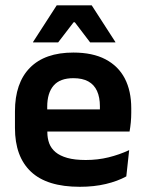

<svg xmlns="http://www.w3.org/2000/svg" viewBox="-20 -706 559 738"><path d="M286.5 12Q160.5 12 99 -46Q37.5 -104 37.5 -214V-278Q37.5 -387 95 -445.5Q152.5 -504 262 -504Q336 -504 385.5 -478Q435 -452 459.8 -404.2Q484.5 -356.5 484.5 -290V-272.5Q484.5 -254.5 482.8 -235.8Q481 -217 478 -200.5H362Q363.5 -228 363.8 -252.8Q364 -277.5 364 -297.5Q364 -332 353 -356.2Q342 -380.5 319.5 -393Q297 -405.5 262 -405.5Q210.5 -405.5 186 -377Q161.5 -348.5 161.5 -296V-250.5L162 -236V-197.5Q162 -174.5 169.2 -155Q176.5 -135.5 193.5 -121.2Q210.5 -107 238.8 -99Q267 -91 309.5 -91Q355.5 -91 397.2 -101.2Q439 -111.5 476.5 -129L465.5 -28Q432 -9.5 386.8 1.2Q341.5 12 286.5 12ZM105.5 -200.5V-285.5H452V-200.5ZM198 -685.5H332.5L423.5 -544.5V-543H326.5L267.5 -620.5H263L203.5 -543H107V-544.5Z"/></svg>

Font: Anek Telugu Medium SemiBold
Style: Regular
Weight: 600
Version: Version 1.003